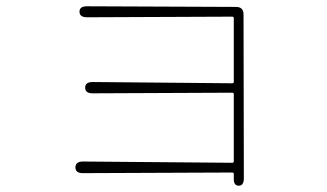

<svg xmlns="http://www.w3.org/2000/svg" viewBox="-20 -553 1040 611"><path d="M740 38Q723 38 724 14V1Q724 -4 719 -4L244 -2Q220 -2 220 -20Q220 -39 244 -39L719 -35Q724 -35 724 -40V-253Q724 -258 719 -258L275 -256Q251 -256 251 -274Q251 -292 275 -292L719 -288Q724 -288 724 -293V-495Q724 -500 719 -500L257 -498Q233 -498 233 -516Q233 -533 257 -533L731 -531Q755 -531 755 -507L756 14Q756 38 740 38Z"/></svg>

Font: Resource Han Rounded JP ExtraLight
Style: Regular
Weight: 250
Designer: Cyano Hao (round all glyphs); Ryoko NISHIZUKA 西塚涼子 (kana, bopomofo & ideographs); Paul D. Hunt (Latin, Greek & Cyrillic)
Foundry: Cyano Hao
Version: 0.990